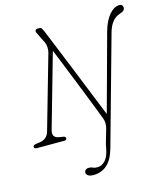

<svg xmlns="http://www.w3.org/2000/svg" viewBox="-139 -815 1019 1166"><g transform="rotate(-15 370.0 -232.0)"><path d="M608 -572.5Q626 -637.5 656.8 -673.5Q687.5 -709.5 721 -709.5Q732.5 -709.5 737.8 -703.5Q743 -697.5 743 -689Q743 -676.5 734.5 -669.5Q726 -662.5 709.5 -657.5Q654.5 -640 632.5 -561L443.5 116.5Q424 185.5 388.5 216.2Q353 247 302.5 247Q280.5 247 269.5 239Q258.5 231 258 220Q258 211 265 204Q272 197 287 197Q301.5 197 311 202.2Q320.5 207.5 339.5 207.5Q366 207.5 387.8 184.2Q409.5 161 418.5 112Q423 85 431 59.5Q439 34 449.5 -3.5Q459.5 -39.5 449 -67.5Q440.5 -90.5 423.8 -133.5Q407 -176.5 385.8 -230.5Q364.5 -284.5 341.5 -342.2Q318.5 -400 297.2 -453Q276 -506 259.5 -546L127.5 -82Q115 -36.5 160 -29.5L184.5 -25.5Q200.5 -23.5 200.5 -11.5Q200.5 0 185.5 0H12Q-4 0 -4.5 -12.5Q-4.5 -16 0.2 -20.5Q5 -25 14 -26L38.5 -29.5Q85.5 -36 98.5 -81L230 -541Q234.5 -557 233.5 -575.8Q232.5 -594.5 226 -607L192.5 -675Q187 -684.5 190.2 -692.2Q193.5 -700 202 -700H216.5Q225.5 -700 229.8 -693.8Q234 -687.5 240.5 -673Q247 -657.5 263 -618.2Q279 -579 301 -525Q323 -471 347.8 -409.8Q372.5 -348.5 396.8 -288.2Q421 -228 441.8 -176.2Q462.5 -124.5 476.5 -90.5Z"/></g></svg>

Font: Fraunces 72pt SuperSoft Thin
Style: Italic
Weight: 100
Italic angle: -16°
Version: Version 1.000;[b76b70a41]